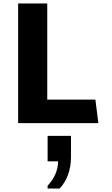

<svg xmlns="http://www.w3.org/2000/svg" viewBox="-20 -706 640 1101"><path d="M84 0V-686H251V-135H527L544 0ZM253 375V359Q283 327 298 291.5Q313 256 313 219H253V73H387V197Q387 247 371 293.5Q355 340 322 375Z"/></svg>

Font: Chivo Mono Medium
Style: Bold
Weight: 700
Monospace: yes
Version: Version 1.008